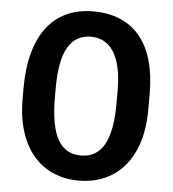

<svg xmlns="http://www.w3.org/2000/svg" viewBox="-52 -769 744 827"><g transform="rotate(5 319.5 -355.5)"><path d="M590.8 -321.3Q590.8 -239.7 570.8 -177.7Q550.8 -115.7 514.6 -74Q478.5 -32.2 428.5 -11Q378.4 10.3 318.8 10.3Q258.8 10.3 209 -11Q159.2 -32.2 123.3 -74Q87.4 -115.7 67.4 -177.7Q47.4 -239.7 47.4 -321.3V-365.2Q47.4 -452.1 65.7 -518.6Q84 -585 118.7 -630.1Q153.3 -675.3 203.6 -698.2Q253.9 -721.2 317.9 -721.2Q386.7 -721.2 437.7 -698.5Q488.8 -675.8 522.9 -633.1Q557.1 -590.3 574 -528.6Q590.8 -466.8 590.8 -388.7ZM452.1 -389.6Q452.1 -446.8 442.9 -488.8Q433.6 -530.8 416 -558.1Q398.4 -585.4 373.5 -598.6Q348.6 -611.8 317.9 -611.8Q252.4 -611.8 219 -555.4Q185.5 -499 185.5 -377.4V-340.8Q185.5 -215.3 218 -156.7Q250.5 -98.1 318.8 -98.1Q351.1 -98.1 376 -111.8Q400.9 -125.5 417.7 -154.3Q434.6 -183.1 443.4 -227.5Q452.1 -272 452.1 -333.5Z"/></g></svg>

Font: Ufes Sans
Style: Bold
Weight: 700
Designer: Ricardo Esteves & Filipe Motta
Foundry: ProDesignUfes - Ricardo Esteves, Filipe Motta (This is a derivative work, based on Roboto family, by Christian Robertson
Version: Version 2.0